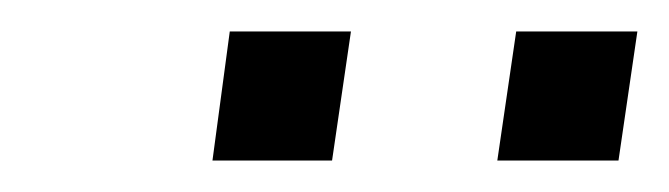

<svg xmlns="http://www.w3.org/2000/svg" viewBox="-20 -745 425 122"><path d="M191 -643H115L126 -725H203ZM373 -643H296L308 -725H385Z"/></svg>

Font: Chivo Light Italic
Style: Regular
Weight: 300
Italic angle: -8.05°
Designer: Hector Gatti
Foundry: Omnibus-Type
Version: Version 1.007